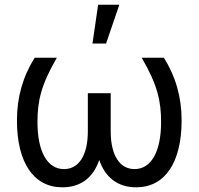

<svg xmlns="http://www.w3.org/2000/svg" viewBox="-20 -793 851 823"><path d="M223.7 -545.5H128.6C77.4 -463.8 52.6 -375.4 52.6 -277C52.6 -95.9 124.3 9.9 247.2 9.9C325.3 9.9 379.3 -30.9 405.5 -107.2C431.8 -30.9 485.8 9.9 563.9 9.9C686.8 9.9 758.5 -95.9 758.5 -277C758.5 -375.4 733.7 -463.8 682.5 -545.5H587.4C656.2 -427.9 670.5 -357.2 670.5 -269.9C670.5 -142 627.5 -68.2 556.8 -68.2C495 -68.2 454.5 -124.6 454.5 -230.1V-393.5H356.5V-230.1C356.5 -124.6 316.1 -68.2 254.3 -68.2C183.6 -68.2 140.6 -142 140.6 -269.9C140.6 -357.2 154.8 -427.9 223.7 -545.5ZM376.4 -606.5H434.7L491.5 -772.7H400.6Z"/></svg>

Font: Magic Ui Pro
Style: Regular
Weight: 400
Designer: Stefan Endress, Andreas Faust
Version: Version 1.000;FEAKit 1.0